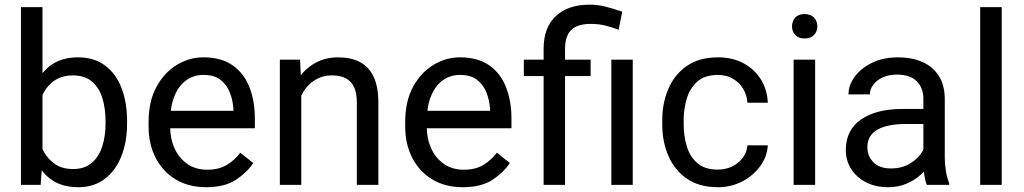

<svg xmlns="http://www.w3.org/2000/svg" viewBox="-20 -780 4322 810"><path d="M68.4 -750H159.2V-102.5L151.4 0H68.4ZM516.1 -268.6V-258.3Q516.1 -181.2 491.9 -120.6Q467.8 -60.1 421.9 -25.1Q376 9.8 310.5 9.8Q243.7 9.8 198.7 -20.8Q153.8 -51.3 128.9 -107.7Q104 -164.1 96.2 -241.2V-286.1Q104 -364.3 128.9 -420.7Q153.8 -477.1 198.5 -507.6Q243.2 -538.1 309.6 -538.1Q376 -538.1 422.1 -504.4Q468.3 -470.7 492.2 -409.9Q516.1 -349.1 516.1 -268.6ZM425.3 -258.3V-268.6Q425.3 -321.3 412.1 -365.2Q398.9 -409.2 368.7 -435.5Q338.4 -461.9 287.1 -461.9Q252.9 -461.9 227.8 -450.2Q202.6 -438.5 185.1 -418.7Q167.5 -398.9 156.5 -373.8Q145.5 -348.6 140.1 -321.8V-204.1Q147.9 -169.9 165.8 -138.4Q183.6 -106.9 213.6 -86.9Q243.7 -66.9 288.1 -66.9Q336.9 -66.9 367.2 -92.8Q397.5 -118.7 411.4 -162.4Q425.3 -206.1 425.3 -258.3Z M849.6 9.8Q775.9 9.8 721.4 -22.9Q667 -55.7 637 -113.5Q606.9 -171.4 606.9 -245.6V-266.1Q606.9 -352.5 639.9 -413.3Q672.9 -474.1 725.8 -506.1Q778.8 -538.1 837.9 -538.1Q913.6 -538.1 961.7 -504.2Q1009.8 -470.2 1032.5 -411.9Q1055.2 -353.5 1055.2 -279.3V-238.8H660.6V-312.5H964.8V-319.3Q962.9 -354.5 950.4 -387.7Q938 -420.9 911.1 -442.4Q884.3 -463.9 837.9 -463.9Q796.9 -463.9 765.1 -440.9Q733.4 -418 715.6 -373.8Q697.8 -329.6 697.8 -266.1V-245.6Q697.8 -195.8 716.3 -154.5Q734.9 -113.3 770 -88.6Q805.2 -64 854.5 -64Q902.3 -64 935.5 -83.5Q968.8 -103 993.7 -135.7L1048.3 -92.3Q1022.9 -53.2 975.6 -21.7Q928.2 9.8 849.6 9.8Z M1251 -415.5V0H1160.6V-528.3H1246.1ZM1229.5 -284.2 1191.9 -285.6Q1192.9 -358.4 1219.7 -415.3Q1246.6 -472.2 1294.7 -505.1Q1342.8 -538.1 1406.7 -538.1Q1459 -538.1 1496.8 -519Q1534.7 -500 1555.4 -457.8Q1576.2 -415.5 1576.2 -346.2V0H1485.4V-347.2Q1485.4 -388.7 1473.1 -413.8Q1460.9 -439 1437.5 -450.4Q1414.1 -461.9 1379.9 -461.9Q1346.2 -461.9 1318.6 -447.8Q1291 -433.6 1271.2 -408.7Q1251.5 -383.8 1240.5 -351.8Q1229.5 -319.8 1229.5 -284.2Z M1932.1 9.8Q1858.4 9.8 1804 -22.9Q1749.5 -55.7 1719.5 -113.5Q1689.5 -171.4 1689.5 -245.6V-266.1Q1689.5 -352.5 1722.4 -413.3Q1755.4 -474.1 1808.3 -506.1Q1861.3 -538.1 1920.4 -538.1Q1996.1 -538.1 2044.2 -504.2Q2092.3 -470.2 2115 -411.9Q2137.7 -353.5 2137.7 -279.3V-238.8H1743.2V-312.5H2047.4V-319.3Q2045.4 -354.5 2033 -387.7Q2020.5 -420.9 1993.7 -442.4Q1966.8 -463.9 1920.4 -463.9Q1879.4 -463.9 1847.7 -440.9Q1815.9 -418 1798.1 -373.8Q1780.3 -329.6 1780.3 -266.1V-245.6Q1780.3 -195.8 1798.8 -154.5Q1817.4 -113.3 1852.5 -88.6Q1887.7 -64 1937 -64Q1984.9 -64 2018.1 -83.5Q2051.3 -103 2076.2 -135.7L2130.9 -92.3Q2105.5 -53.2 2058.1 -21.7Q2010.7 9.8 1932.1 9.8Z M2363.8 0H2273.4V-574.2Q2273.4 -664.6 2325.2 -712.4Q2377 -760.3 2466.8 -760.3Q2502 -760.3 2535.6 -751.7Q2569.3 -743.2 2605 -730.5L2589.8 -654.3Q2567.4 -663.1 2537.8 -671.1Q2508.3 -679.2 2473.1 -679.2Q2415 -679.2 2389.4 -653.1Q2363.8 -627 2363.8 -574.2ZM2471.7 -528.3V-459H2189.9V-528.3ZM2649.4 -528.3V0H2559.1V-528.3Z M3008.8 -64.5Q3041 -64.5 3068.4 -77.6Q3095.7 -90.8 3113.3 -114Q3130.9 -137.2 3133.3 -167H3219.2Q3216.8 -120.1 3187.7 -79.8Q3158.7 -39.6 3111.8 -14.9Q3064.9 9.8 3008.8 9.8Q2929.2 9.8 2877.2 -26.6Q2825.2 -63 2799.6 -123Q2773.9 -183.1 2773.9 -253.9V-274.4Q2773.9 -345.2 2799.6 -405.3Q2825.2 -465.3 2877.4 -501.7Q2929.7 -538.1 3008.8 -538.1Q3070.8 -538.1 3117.2 -512.9Q3163.6 -487.8 3190.2 -444.6Q3216.8 -401.4 3219.2 -346.7H3133.3Q3130.9 -379.4 3115 -405.8Q3099.1 -432.1 3072 -448Q3044.9 -463.9 3008.8 -463.9Q2953.1 -463.9 2921.6 -435.5Q2890.1 -407.2 2877.2 -363.8Q2864.3 -320.3 2864.3 -274.4V-253.9Q2864.3 -207.5 2877 -164.1Q2889.6 -120.6 2921.1 -92.5Q2952.6 -64.5 3008.8 -64.5Z M3418.9 -528.3V0H3328.1V-528.3ZM3321.3 -668.5Q3321.3 -690.4 3334.7 -705.6Q3348.1 -720.7 3374.5 -720.7Q3400.4 -720.7 3414.3 -705.6Q3428.2 -690.4 3428.2 -668.5Q3428.2 -647.5 3414.3 -632.6Q3400.4 -617.7 3374.5 -617.7Q3348.1 -617.7 3334.7 -632.6Q3321.3 -647.5 3321.3 -668.5Z M3875.5 -90.3V-362.3Q3875.5 -409.2 3847.4 -437.3Q3819.3 -465.3 3764.2 -465.3Q3730 -465.3 3704.3 -453.6Q3678.7 -441.9 3664.3 -422.9Q3649.9 -403.8 3649.9 -381.8H3559.6Q3559.6 -419.9 3585.4 -455.8Q3611.3 -491.7 3658.4 -514.9Q3705.6 -538.1 3769.5 -538.1Q3827.1 -538.1 3871.3 -518.6Q3915.5 -499 3940.7 -459.7Q3965.8 -420.4 3965.8 -361.3V-115.2Q3965.8 -88.9 3970.5 -59.1Q3975.1 -29.3 3984.4 -7.8V0H3890.1Q3883.3 -15.6 3879.4 -41.7Q3875.5 -67.9 3875.5 -90.3ZM3891.1 -320.3 3892.1 -256.8H3800.8Q3723.1 -256.8 3681.2 -232.7Q3639.2 -208.5 3639.2 -159.2Q3639.2 -121.6 3664.6 -95.5Q3689.9 -69.3 3740.2 -69.3Q3781.7 -69.3 3813.5 -86.9Q3845.2 -104.5 3864 -129.9Q3882.8 -155.3 3884.3 -179.2L3922.9 -135.7Q3919.4 -115.2 3904.3 -90.3Q3889.2 -65.4 3864 -42.7Q3838.9 -20 3804.4 -5.1Q3770 9.8 3727.1 9.8Q3673.3 9.8 3633.1 -11.2Q3592.8 -32.2 3570.6 -67.6Q3548.3 -103 3548.3 -147Q3548.3 -231.9 3612.8 -276.1Q3677.2 -320.3 3786.1 -320.3Z M4206.1 -750V0H4115.2V-750Z"/></svg>

Font: Vazirmatn
Style: Regular
Weight: 400
Designer: Saber Rastikerdar
Foundry: Saber Rastikerdar
Version: Version 33.003;September 2, 2022;FontCreator 14.0.0.2862 64-